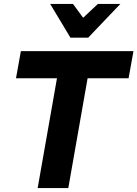

<svg xmlns="http://www.w3.org/2000/svg" viewBox="-20 -964 704 984"><path d="M429 -563H639L664 -702H87L62 -563H272L173 0H330ZM482 -944 406 -873 354 -944H237L341 -771H432L597 -944Z"/></svg>

Font: Geom Bold
Style: Bold Italic
Weight: 700
Italic angle: -10°
Version: Version 1.102